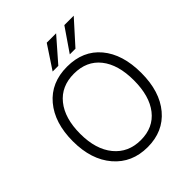

<svg xmlns="http://www.w3.org/2000/svg" viewBox="-241 -1022 1172 1172"><g transform="rotate(-45 345.5 -435.5)"><path d="M313 -729H264L363 -879H444ZM461 -729H412L515 -879H596ZM346.5 -628Q237 -628 175.5 -551.5Q114 -475 114 -341Q114 -207 177.5 -129.5Q241 -52 349 -52Q457 -52 517 -128.5Q577 -205 577 -340.5Q577 -476 516.5 -552Q456 -628 346.5 -628ZM347 -688Q485 -688 563 -594.5Q641 -501 641 -340.5Q641 -180 562 -86Q483 8 348 8Q213 8 131.5 -87Q50 -182 50 -340.5Q50 -499 129.5 -593.5Q209 -688 347 -688Z"/></g></svg>

Font: Hind Colombo Light
Style: Regular
Weight: 300
Designer: Jyotish Sonowal, Aditi Pimprikar
Foundry: Indian Type Foundry
Version: Version 1.000;PS 1.0;hotconv 1.0.86;makeotf.lib2.5.63406; tt